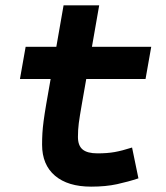

<svg xmlns="http://www.w3.org/2000/svg" viewBox="-20 -694 626 724"><path d="M323.7 9.8Q235.8 9.8 187.3 -31.5Q138.7 -72.8 138.7 -148.4Q138.7 -170.9 139.9 -191.7Q141.1 -212.4 144.5 -238Q147.9 -263.7 154.3 -301.3L170.9 -396H55.2L76.7 -517.6H192.4L219.7 -673.8H354L326.7 -517.6H550.3L528.8 -396H305.2L288.6 -301.3Q280.3 -253.9 277.1 -229.5Q273.9 -205.1 273.9 -177.7Q273.9 -145 291.5 -130.4Q309.1 -115.7 347.7 -115.7Q384.3 -115.7 412.1 -120.6Q439.9 -125.5 478 -137.7L502 -21.5Q463.9 -8.8 421.4 0.5Q378.9 9.8 323.7 9.8Z"/></svg>

Font: Cascadia Code PL
Style: Bold Italic
Weight: 700
Italic angle: -10°
Monospace: yes
Designer: Aaron Bell
Foundry: Saja Typeworks
Version: Version 2404.023; ttfautohint (v1.8.4)